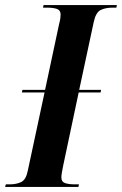

<svg xmlns="http://www.w3.org/2000/svg" viewBox="-47 -734 479 754"><path d="M-27 0 -24 -10H-9Q17 -10 36 -19Q55 -28 62 -63L128 -371H39L41 -381H130L185 -639Q189 -654 190 -663Q191 -672 191 -677Q191 -694 176.5 -699Q162 -704 137 -704H122L124 -714H412L410 -704H395Q367 -704 348 -694.5Q329 -685 321 -647L264 -381H350L348 -371H262L201 -83Q198 -68 196 -56.5Q194 -45 194 -37Q194 -20 208.5 -15Q223 -10 248 -10H263L261 0Z"/></svg>

Font: Noto Serif Display ExtraCondensed
Style: Bold Italic
Weight: 700
Width: 2
Italic angle: -12°
Designer: Monotype Design Team
Foundry: Monotype Imaging Inc.
Version: Version 2.009